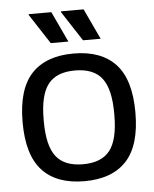

<svg xmlns="http://www.w3.org/2000/svg" viewBox="-53 -767 661 824"><g transform="rotate(-5 278.0 -355.5)"><path d="M278 12Q159 12 97 -54.5Q35 -121 35 -263Q35 -405 97 -471.5Q159 -538 278 -538Q397 -538 459 -471.5Q521 -405 521 -263Q521 -121 459 -54.5Q397 12 278 12ZM278 -61Q358 -61 394 -107.5Q430 -154 430 -259V-267Q430 -372 394 -418.5Q358 -465 278 -465Q198 -465 162 -418.5Q126 -372 126 -267V-259Q126 -154 162 -107.5Q198 -61 278 -61ZM324 -591 240 -720 241 -723H338L400 -591ZM185 -591 101 -720 102 -723H199L261 -591Z"/></g></svg>

Font: Archivo VF Beta
Style: Regular
Weight: 400
Designer: Hector Gatti
Foundry: Omnibus-Type
Version: Version 1.002